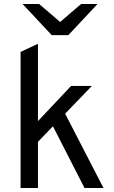

<svg xmlns="http://www.w3.org/2000/svg" viewBox="-20 -941 571 961"><path d="M83 0V-681L170 -722V-335L336 -511H440L306 -372L498 0H403L245 -309L170 -231V0ZM239 -765 93 -921H176L281 -831L386 -921H468L322 -765Z"/></svg>

Font: Overpass
Style: Regular
Weight: 400
Designer: Delve Withrington, Dave Bailey, Thomas Jockin
Foundry: Delve Fonts LLC
Version: Version 4.000